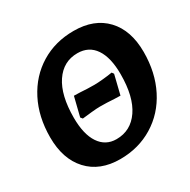

<svg xmlns="http://www.w3.org/2000/svg" viewBox="-151 -797 942 951"><g transform="rotate(-30 320.0 -321.0)"><path d="M25 -255Q25 -372 71.5 -462.5Q118 -553 200.5 -603.5Q283 -654 389 -654Q506 -654 572 -584Q638 -514 638 -390Q638 -273 591.5 -181.5Q545 -90 461.5 -39Q378 12 273 12Q157 12 91 -59.5Q25 -131 25 -255ZM484 -352Q484 -447 449.5 -498Q415 -549 350 -549Q269 -549 222 -479Q175 -409 175 -281Q175 -186 209.5 -134.5Q244 -83 306 -83Q388 -83 436 -153Q484 -223 484 -352ZM203 -266 230 -375 265 -374Q305 -371 346 -371Q364 -371 395.5 -374Q427 -377 449 -381L457 -370L430 -260L396 -261Q354 -264 314 -264Q298 -264 267 -261Q236 -258 212 -255Z"/></g></svg>

Font: Alegreya SC ExtraBold
Style: Italic
Weight: 800
Italic angle: -7°
Designer: Juan Pablo del Peral
Foundry: Huerta Tipografica
Version: Version 2.007; ttfautohint (v1.6)